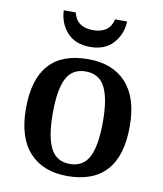

<svg xmlns="http://www.w3.org/2000/svg" viewBox="-85 -823 766 902"><g transform="rotate(10 298.0 -372.0)"><path d="M51 -270Q51 -548 300 -548Q417 -548 481.5 -477.5Q546 -407 546 -270Q546 -130 483 -60Q420 10 297 10Q180 10 115.5 -61Q51 -132 51 -270ZM418 -270Q418 -381 390 -435Q362 -489 298 -489Q234 -489 206.5 -435.5Q179 -382 179 -270Q179 -157 207 -102.5Q235 -48 299 -48Q363 -48 390.5 -102.5Q418 -157 418 -270ZM146 -754H203Q219 -686 297 -686Q375 -686 391 -754H448Q446 -693 407 -649.5Q368 -606 297 -606Q226 -606 187 -649.5Q148 -693 146 -754Z"/></g></svg>

Font: Noto Serif SemiBold
Style: Regular
Weight: 600
Designer: Monotype Design Team
Foundry: Monotype Imaging Inc.
Version: Version 1.001